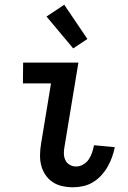

<svg xmlns="http://www.w3.org/2000/svg" viewBox="-20 -785 540 813"><path d="M290 8Q266 8 243.5 3Q221 -2 203 -14Q185 -26 172.5 -44.5Q160 -63 154.5 -84.5Q149 -106 149.5 -130Q150 -154 154 -177L196 -432H77L78 -520H312L253 -163Q250 -148 250.5 -133.5Q251 -119 257 -106.5Q263 -94 275.5 -87Q288 -80 302 -80Q318 -80 332.5 -88.5Q347 -97 356 -110.5Q365 -124 370 -139Q375 -154 378 -170L466 -162Q462 -141 454.5 -120Q447 -99 436 -79.5Q425 -60 409.5 -43Q394 -26 374.5 -14Q355 -2 333 3Q311 8 290 8ZM290 -580 177 -715 252 -765 350 -620Z"/></svg>

Font: Iosevka Semibold
Style: Italic
Weight: 600
Italic angle: -9°
Monospace: yes
Designer: Belleve Invis
Foundry: Belleve Invis
Version: Version 32.5.0; ttfautohint (v1.8.4)